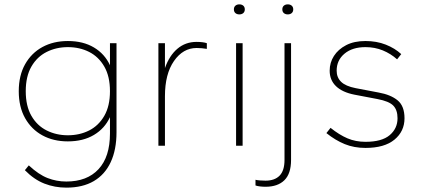

<svg xmlns="http://www.w3.org/2000/svg" viewBox="-20 -668 1940 880"><path d="M284 192Q231 192 183.5 173.5Q136 155 94 112L112 90Q157 132 198 148Q239 164 284 164Q379 164 431.5 107.5Q484 51 484 -56V-131Q460 -79 410.5 -49.5Q361 -20 291 -20Q225 -20 174.5 -47.5Q124 -75 95 -126.5Q66 -178 66 -250Q66 -322 95 -373.5Q124 -425 174.5 -452.5Q225 -480 291 -480Q361 -480 410.5 -450.5Q460 -421 484 -369V-470H514V-62Q514 18 487.5 75Q461 132 410 162Q359 192 284 192ZM291 -48Q345 -48 388.5 -70Q432 -92 458 -137Q484 -182 484 -250Q484 -318 458 -363Q432 -408 388.5 -430Q345 -452 291 -452Q238 -452 194 -430Q150 -408 124 -363Q98 -318 98 -250Q98 -182 124 -137Q150 -92 194 -70Q238 -48 291 -48Z M706 0V-470H736V-356Q756 -413 793 -444.5Q830 -476 881 -476Q895 -476 907.5 -474.5Q920 -473 928 -470V-444Q916 -446 904.5 -447Q893 -448 881 -448Q819 -448 777.5 -388.5Q736 -329 736 -227V0Z M1062 0V-470H1092V0ZM1077 -602Q1066 -602 1059 -608Q1052 -614 1052 -625Q1052 -636 1059 -642Q1066 -648 1077 -648Q1088 -648 1095 -642Q1102 -636 1102 -625Q1102 -614 1095 -608Q1088 -602 1077 -602Z M1197 188Q1185 188 1172 186.5Q1159 185 1151 182V156Q1159 158 1172 159Q1185 160 1197 160Q1239 160 1261.5 137Q1284 114 1284 65V-470H1314V65Q1314 128 1283.5 158Q1253 188 1197 188ZM1299 -602Q1288 -602 1281 -608Q1274 -614 1274 -625Q1274 -636 1281 -642Q1288 -648 1299 -648Q1310 -648 1317 -642Q1324 -636 1324 -625Q1324 -614 1317 -608Q1310 -602 1299 -602Z M1655 10Q1603 10 1560 -7.5Q1517 -25 1476 -58L1495 -82Q1535 -50 1572.5 -34Q1610 -18 1655 -18Q1730 -18 1766 -48.5Q1802 -79 1802 -126Q1802 -164 1782.5 -184Q1763 -204 1710 -214L1605 -234Q1549 -245 1520 -273Q1491 -301 1491 -344Q1491 -381 1510.5 -411.5Q1530 -442 1566.5 -461Q1603 -480 1655 -480Q1706 -480 1748 -463.5Q1790 -447 1819 -420L1800 -396Q1771 -422 1734.5 -437Q1698 -452 1655 -452Q1595 -452 1559 -422Q1523 -392 1523 -344Q1523 -313 1543.5 -293Q1564 -273 1610 -264L1715 -244Q1771 -234 1802.5 -208Q1834 -182 1834 -126Q1834 -66 1788 -28Q1742 10 1655 10Z"/></svg>

Font: Gantari Thin
Style: Regular
Weight: 250
Designer: Anugrah Pasau
Foundry: Lafontype
Version: Version 1.000